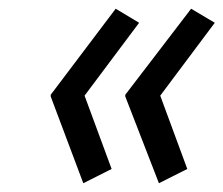

<svg xmlns="http://www.w3.org/2000/svg" viewBox="-20 -519 512 440"><path d="M170.9 -99.1 96.2 -297.9V-301.8L245.1 -499L298.8 -466.8L173.8 -299.8L235.8 -131.8ZM344.2 -99.1 267.1 -297.9V-301.8L418 -499L472.2 -466.8L347.2 -299.8L409.2 -131.8Z"/></svg>

Font: Involve
Style: Italic
Weight: 400
Italic angle: -10.5°
Designer: Stefan Peev
Foundry: Context Ltd.
Version: Version 1.001